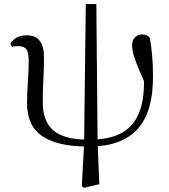

<svg xmlns="http://www.w3.org/2000/svg" viewBox="-20 -698 820 934"><path d="M389.2 215.6 377.8 208 389 5.3 397.3 -678.2H448.7L454.8 -4.1L463.1 198ZM402.1 14.6Q262.6 14.6 187.1 -34.7Q111.6 -84.1 111.6 -195.6Q111.6 -248.6 115.6 -301.1Q119.6 -353.6 119.6 -398.8Q119.6 -442.1 108.6 -457.8Q97.6 -473.6 67.8 -473.6Q60.1 -473.6 52.5 -472.7Q44.9 -471.8 38.1 -470.1L30.5 -487Q40.6 -503.6 60.7 -514.9Q80.8 -526.2 109.8 -526.2Q153.1 -526.2 173.5 -499Q194 -471.7 194 -420Q194 -364.2 191 -310.8Q188 -257.4 188 -199Q188 -108.7 239.4 -63.8Q290.8 -19 403.7 -19ZM418.6 14.4 421.4 -19Q509.5 -19 567 -48.7Q624.5 -78.3 653 -141.3Q681.5 -204.2 680.5 -303.4Q680.5 -326.4 678.5 -349.3Q676.5 -372.2 673.1 -403.8L697.7 -401.5L689.8 -281.7Q668.2 -330 655 -362.2Q641.7 -394.4 634.7 -415.7Q627.7 -437 625.1 -451Q622.5 -465.1 622.5 -476.1Q622.5 -503.6 637.2 -517Q652 -530.4 669.7 -530.4Q682.2 -530.4 692.4 -526.4Q702.6 -522.3 708.7 -514.4Q716 -473.2 720.1 -427Q724.2 -380.8 724.2 -331.4Q726 -153.7 648.5 -69.6Q570.9 14.4 418.6 14.4Z"/></svg>

Font: Noto Serif HK
Style: Regular
Weight: 200
Designer: Ryoko NISHIZUKA 西塚涼子 (kana & ideographs); Frank Grießhammer (Latin, Greek & Cyrillic); Wenlong ZHANG 张文龙 (bopomofo); San
Foundry: Adobe
Version: Version 2.001;hotconv 1.1.0;makeotfexe 2.6.0